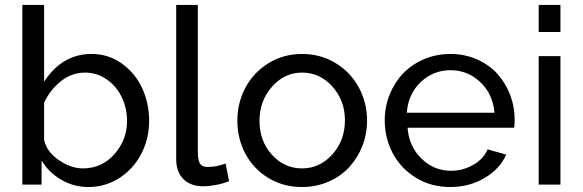

<svg xmlns="http://www.w3.org/2000/svg" viewBox="-20 -750 2368 780"><path d="M148.9 -98.1V0H70.8V-730H159.2V-418Q232.4 -530.8 352.1 -530.8Q420.9 -530.8 475.3 -491.7Q529.8 -452.6 557.9 -391.1Q585.9 -329.6 585.9 -258.8Q585.9 -186 553.7 -124.5Q521.5 -63 464.6 -26.6Q407.7 9.8 338.9 9.8Q279.3 9.8 228.8 -19.8Q178.2 -49.3 148.9 -98.1ZM496.1 -258.8Q496.1 -310.1 474.9 -354.7Q453.6 -399.4 413.8 -427.2Q374 -455.1 325.2 -455.1Q271.5 -455.1 227.8 -420.4Q184.1 -385.7 159.2 -333V-182.1Q168.5 -134.8 218 -100.3Q267.6 -65.9 316.9 -65.9Q393.6 -65.9 444.8 -123.8Q496.1 -181.6 496.1 -258.8Z M695.8 -730H783.7V-134.8Q783.7 -113.8 786.6 -100.6Q789.6 -87.4 795.9 -81.3Q802.2 -75.2 808.3 -73.5Q814.5 -71.8 824.7 -71.8Q860.8 -71.8 896.5 -85.9L910.6 -14.2Q889.2 -4.9 859.1 1Q829.1 6.8 805.7 6.8Q754.4 6.8 725.1 -22.5Q695.8 -51.8 695.8 -103Z M1207 -530.8Q1282.7 -530.8 1343.8 -493.4Q1404.8 -456.1 1438 -394.3Q1471.2 -332.5 1471.2 -259.8Q1471.2 -205.6 1451.9 -156.5Q1432.6 -107.4 1398.4 -70.6Q1364.3 -33.7 1314.5 -12Q1264.6 9.8 1207 9.8Q1130.4 9.8 1069.8 -27.3Q1009.3 -64.5 976.8 -125.7Q944.3 -187 944.3 -259.8Q944.3 -332.5 977.3 -394.3Q1010.3 -456.1 1071 -493.4Q1131.8 -530.8 1207 -530.8ZM1381.3 -261.2Q1381.3 -341.8 1330.3 -398.4Q1279.3 -455.1 1207 -455.1Q1135.7 -455.1 1085 -397.7Q1034.2 -340.3 1034.2 -258.8Q1034.2 -177.2 1084.5 -121.6Q1134.8 -65.9 1207 -65.9Q1279.3 -65.9 1330.3 -122.8Q1381.3 -179.7 1381.3 -261.2Z M1808.6 9.8Q1731.9 9.8 1670.7 -27.3Q1609.4 -64.5 1576.2 -126.2Q1543 -188 1543 -261.2Q1543 -315.9 1562.7 -365.2Q1582.5 -414.6 1617.2 -451.2Q1651.9 -487.8 1702.1 -509.3Q1752.4 -530.8 1810.1 -530.8Q1867.7 -530.8 1917.2 -509Q1966.8 -487.3 2000 -450.7Q2033.2 -414.1 2052 -365.7Q2070.8 -317.4 2070.8 -265.1Q2070.8 -242.7 2068.8 -231H1635.7Q1641.6 -154.8 1692.4 -105.5Q1743.2 -56.2 1812 -56.2Q1860.4 -56.2 1902.6 -80.3Q1944.8 -104.5 1960.9 -143.1L2036.6 -122.1Q2010.7 -63.5 1948.5 -26.9Q1886.2 9.8 1808.6 9.8ZM1632.8 -292H1988.8Q1982.4 -367.7 1931.4 -416.3Q1880.4 -464.8 1810.1 -464.8Q1739.7 -464.8 1688.7 -416Q1637.7 -367.2 1632.8 -292Z M2168.5 -620.1V-730H2256.8V-620.1ZM2168.5 0V-522H2256.8V0Z"/></svg>

Font: Rawline Medium
Style: Regular
Weight: 500
Designer: Matt McInerney, Pablo Impallari, Rodrigo Fuenzalida
Foundry: Matt McInerney, Pablo Impallari, Rodrigo Fuenzalida
Version: Version 4.020;PS 004.020;hotconv 1.0.88;makeotf.lib2.5.64775